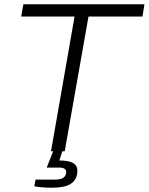

<svg xmlns="http://www.w3.org/2000/svg" viewBox="-20 -706 694 896"><path d="M218 0H228L198 76H255C279 76 289 84 289 96C289 118 274 132 238 132H146L140 163C161 168 194 170 222 170C296 170 341 150 341 90C341 53 305 43 257 43L271 0H282L393 -629H645L654 -686H89L79 -629H328Z"/></svg>

Font: Archivo ExtraLight
Style: Italic
Weight: 200
Italic angle: -10°
Designer: Hector Gatti
Foundry: Omnibus-Type
Version: Version 2.001